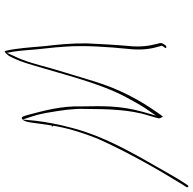

<svg xmlns="http://www.w3.org/2000/svg" viewBox="-22 -718 836 832"><g transform="rotate(90 396.0 -302.0)"><path d="M169 -569C179 -530 185 -493 179 -438C174 -384 171 -318 168 -261C167 -195 173 -135 180 -77C185 -19 189 45 200 90C201 93 202 95 203 96C207 95 217 85 223 76C240 44 250 16 263 -28C303 -160 341 -319 401 -430C417 -459 431 -486 448 -512L481 -560L465 -504C436 -401 440 -323 441 -240C438 -151 460 -73 478 -5C484 17 488 28 498 18L484 -25C476 -49 471 -73 466 -104C459 -145 450 -201 452 -252C453 -301 452 -347 457 -399C460 -437 467 -486 481 -529C486 -548 492 -564 493 -574V-575C492 -577 488 -587 486 -590C482 -587 474 -575 469 -568C415 -491 366 -404 331 -287L302 -192C293 -161 284 -132 276 -105C260 -47 246 10 222 57L209 86L204 59C201 41 199 21 197 -5C194 -55 185 -111 182 -169C176 -249 183 -351 192 -440C198 -496 193 -536 181 -574V-577C180 -578 178 -580 179 -586L180 -589L187 -599C191 -606 182 -606 178 -603C169 -591 163 -584 169 -569ZM223 77V76ZM535 -199C519 -140 508 -81 503 -35L498 18C506 10 509 -2 513 -33C515 -51 519 -75 523 -103C533 -174 556 -243 580 -305C638 -435 712 -565 781 -677L791 -692C794 -697 787 -704 783 -698L771 -680C765 -671 753 -652 736 -622C664 -494 578 -359 535 -199ZM524 -108H527L528 -114H525ZM498 18V19Z"/></g></svg>

Font: Stray Cat
Style: HlCnObl
Weight: 100
Version: Version 1.0